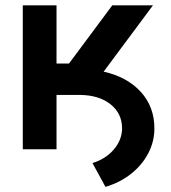

<svg xmlns="http://www.w3.org/2000/svg" viewBox="-20 -566 650 728"><path d="M66.4 0V-545.9H194.3V-325.2H241.7L405.8 -545.9H560.1L373 -294.4Q461.9 -274.4 513.7 -217.8Q565.4 -161.1 565.4 -79.1Q565.4 -29.3 542.2 15.1Q519 59.6 477.3 92.8Q435.5 126 379.9 142.6L330.6 52.2Q380.4 37.1 411.4 1Q442.4 -35.2 442.9 -79.1Q442.9 -135.7 398.9 -170.7Q355 -205.6 282.2 -206.1H194.3V0Z"/></svg>

Font: Inter Semi Bold
Style: Regular
Weight: 600
Designer: Rasmus Andersson
Foundry: rsms
Version: Version 4.000;git-e0f93cc